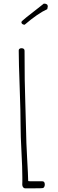

<svg xmlns="http://www.w3.org/2000/svg" viewBox="-20 -1035 323 1061"><path d="M116.2 -898.4Q189.9 -961.4 241.2 -984.4L244.1 -999.5Q244.1 -1015.1 222.2 -1015.1Q218.8 -1011.7 185.1 -985.8Q147.5 -957 125.5 -939Q98.1 -917 98.1 -913.1Q98.1 -906.2 103.3 -902.3Q108.4 -898.4 116.2 -898.4ZM119.6 5.9Q179.2 5.9 200.2 5.4Q205.1 5.4 208.5 4.9L215.3 4.4Q220.7 4.4 224.1 -1.5Q227.5 -7.3 227.5 -15.1Q227.5 -33.2 213.9 -33.2H152.3Q140.1 -33.2 138.7 -33.7Q135.7 -34.7 135.7 -36.6Q135.3 -66.9 129.9 -161.1Q124.5 -260.3 124.5 -297.9L119.6 -477.1Q115.7 -573.7 115.7 -754.4Q115.7 -768.6 98.1 -768.6Q92.3 -768.6 87.9 -765.4Q83.5 -762.2 83.5 -756.8Q83.5 -694.3 88.9 -547.9Q93.8 -414.6 93.8 -338.9Q93.8 -286.6 98.6 -196.8Q103.5 -106.9 103.5 -55.2V-31.2L103 -15.1Q103 -6.3 107.7 -0.2Q112.3 5.9 119.6 5.9Z"/></svg>

Font: Amatica SC
Style: Regular
Weight: 400
Designer: Vernon Adams, Ben Nathan
Foundry: newtypography
Version: Version 2.001